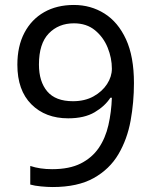

<svg xmlns="http://www.w3.org/2000/svg" viewBox="-20 -744 612 774"><path d="M520 -409Q520 -332 506.5 -257.5Q493 -183 457.5 -122.5Q422 -62 357.5 -26Q293 10 192 10Q172 10 145.5 7.5Q119 5 102 0V-75Q141 -62 190 -62Q260 -62 305.5 -85Q351 -108 378 -147.5Q405 -187 417 -239.5Q429 -292 431 -350H425Q403 -316 361.5 -291.5Q320 -267 255 -267Q163 -267 106.5 -323.5Q50 -380 50 -483Q50 -558 78.5 -612Q107 -666 158 -695Q209 -724 278 -724Q346 -724 401 -689.5Q456 -655 488 -585.5Q520 -516 520 -409ZM278 -650Q216 -650 176.5 -609Q137 -568 137 -484Q137 -415 170.5 -375.5Q204 -336 274 -336Q322 -336 357 -355.5Q392 -375 411.5 -405Q431 -435 431 -467Q431 -510 414 -552Q397 -594 363 -622Q329 -650 278 -650Z"/></svg>

Font: Noto Sans Chorasmian
Style: Regular
Weight: 400
Designer: Federico Parra Barrios
Foundry: Google LLC
Version: Version 1.004; ttfautohint (v1.8.4.7-5d5b)